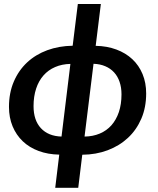

<svg xmlns="http://www.w3.org/2000/svg" viewBox="-20 -742 763 930"><path d="M23.5 0ZM468.5 -722.5H357L332 -520.5C287.7 -519.8 246.7 -512.6 209 -498.8C171.3 -484.9 138.8 -465.2 111.2 -439.5C83.8 -413.8 62.2 -382.8 46.8 -346.5C31.2 -310.2 23.5 -269.3 23.5 -224C23.5 -189.7 29.3 -158.4 41 -130.2C52.7 -102.1 69.1 -77.9 90.2 -57.8C111.4 -37.6 137 -21.9 167 -10.8C197 0.4 230.3 6.3 267 7L247.5 167.5H359L378.5 7.5C422.8 7.2 463.8 -0.1 501.5 -14.2C539.2 -28.4 571.8 -48.3 599.5 -74C627.2 -99.7 648.8 -130.7 664.5 -167C680.2 -203.3 688 -244.2 688 -289.5C688 -323.8 682.2 -355.1 670.5 -383.2C658.8 -411.4 642.2 -435.5 620.8 -455.5C599.2 -475.5 573.5 -491.1 543.5 -502.2C513.5 -513.4 480.2 -519.3 443.5 -520ZM568.5 -285C568.5 -253 564.2 -224.4 555.8 -199.2C547.2 -174.1 535.2 -152.8 519.8 -135.2C504.2 -117.8 485.4 -104.3 463.2 -95C441.1 -85.7 416.5 -80.8 389.5 -80.5L433 -433C454 -432.3 472.9 -428.4 489.8 -421.2C506.6 -414.1 520.8 -404.2 532.5 -391.5C544.2 -378.8 553.1 -363.5 559.2 -345.5C565.4 -327.5 568.5 -307.3 568.5 -285ZM142.5 -228C142.5 -259.3 146.7 -287.6 155 -312.8C163.3 -337.9 175.2 -359.2 190.8 -376.8C206.2 -394.2 225 -407.8 247 -417.2C269 -426.8 293.7 -431.8 321 -432.5L278 -80.5C235.3 -81.8 202.1 -95.3 178.2 -121C154.4 -146.7 142.5 -182.3 142.5 -228Z"/></svg>

Font: Lato
Style: Bold Italic
Weight: 700
Italic angle: -7°
Designer: Lukasz Dziedzic
Foundry: tyPoland Lukasz Dziedzic
Version: Version 2.007; 2014-02-27